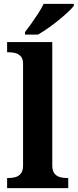

<svg xmlns="http://www.w3.org/2000/svg" viewBox="-20 -979 404 999"><path d="M17 0V-53H29Q44 -53 60.5 -57.5Q77 -62 88.5 -76Q100 -90 100 -118V-646Q100 -673 88 -686Q76 -699 59.5 -703Q43 -707 29 -707H17V-760H252V-118Q252 -90 263.5 -76Q275 -62 292 -57.5Q309 -53 323 -53H335V0ZM110 -812Q125 -831 143.5 -857Q162 -883 179.5 -910Q197 -937 207 -959H364V-949Q355 -936 333.5 -916Q312 -896 285 -874Q258 -852 230 -832.5Q202 -813 178 -799H110Z"/></svg>

Font: Noto Serif Oriya
Style: Bold
Weight: 700
Designer: David Williams
Foundry: Google LLC, David Williams
Version: Version 1.051; ttfautohint (v1.8.4.7-5d5b)